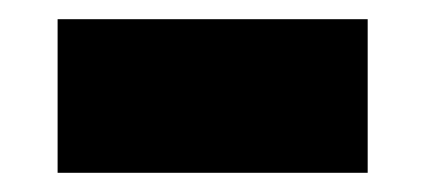

<svg xmlns="http://www.w3.org/2000/svg" viewBox="-20 -410 443 200"><path d="M363 -390H40V-230H363Z"/></svg>

Font: Repo ExtraBlack
Style: Regular
Weight: 400
Designer: Stefan Peev
Foundry: Context Ltd
Version: Version 001.502